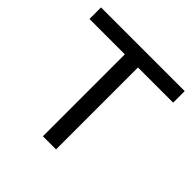

<svg xmlns="http://www.w3.org/2000/svg" viewBox="-145 -645 764 764"><g transform="rotate(45 237.5 -263.0)"><path d="M275 -461H473V-526H2V-461H201V0H275Z"/></g></svg>

Font: Montserrat-Alt1
Style: Regular
Weight: 400
Designer: Differentunic
Foundry: Differentunic
Version: Version 7.222